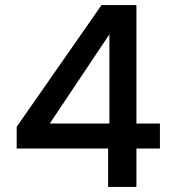

<svg xmlns="http://www.w3.org/2000/svg" viewBox="-20 -740 687 760"><path d="M46 -152V-238L382 -720H520V-251H613V-152H520V0H408V-152ZM413 -604 177 -251H413Z"/></svg>

Font: MSTAGE Medium
Style: Regular
Weight: 500
Designer: Ninad Kale (Devanagari), Jonny Pinhorn (Latin)
Foundry: Indian Type Foundry
Version: 4.004